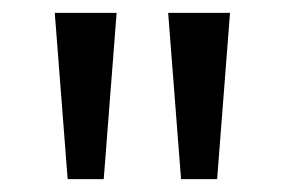

<svg xmlns="http://www.w3.org/2000/svg" viewBox="-20 -734 442 298"><path d="M85 -456 65 -714H161L141 -456ZM261 -456 241 -714H337L317 -456Z"/></svg>

Font: Noto Sans Khmer SemiCondensed
Style: Regular
Weight: 400
Width: 4
Designer: Danh Hong and the Monotype Design Team
Foundry: Monotype Imaging Inc.
Version: Version 2.004